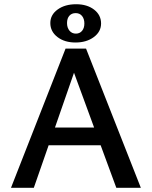

<svg xmlns="http://www.w3.org/2000/svg" viewBox="-20 -888 718 908"><path d="M218 -779Q218 -818 252.5 -843Q287 -868 340 -868Q392 -868 425 -842.5Q458 -817 458 -777Q458 -738 423.5 -712.5Q389 -687 337 -687Q285 -687 251.5 -713Q218 -739 218 -779ZM339 -729Q357 -729 368 -742Q379 -755 379 -777Q379 -799 368 -812.5Q357 -826 338 -826Q319 -826 308 -813.5Q297 -801 297 -779Q297 -757 308.5 -743Q320 -729 339 -729ZM530 0 456 -201H210L140 0H32L290 -658H387L646 0ZM240 -285H425L330 -544Z"/></svg>

Font: EauTest Semibold
Style: Regular
Weight: 600
Designer: Christian Thalmann (Catharsis Fonts)
Version: Version 0.001;PS 000.001;hotconv 1.0.88;makeotf.lib2.5.64775